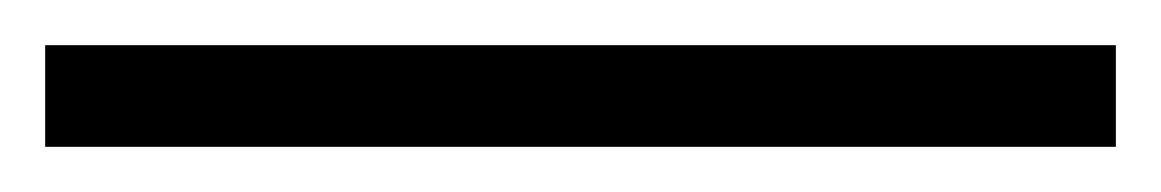

<svg xmlns="http://www.w3.org/2000/svg" viewBox="-23 -825 514 85"><path d="M471 -760H-3V-805H471Z"/></svg>

Font: Noto Sans Sinhala SemiCondensed Light
Style: Regular
Weight: 300
Width: 4
Designer: Jelle Bosma - Monotype Design Team
Foundry: Monotype Imaging Inc.
Version: Version 2.006; ttfautohint (v1.8.4.7-5d5b)